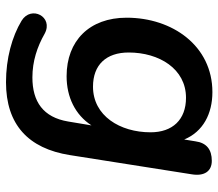

<svg xmlns="http://www.w3.org/2000/svg" viewBox="-64 -474 728 640"><g transform="rotate(90 300.0 -154.0)"><path d="M254 190C395 190 475 116 497 -23L561 -429C568 -471 551 -496 516 -496C479 -496 456 -479 451 -441L445 -404C419 -467 359 -498 287 -498C133 -498 39 -365 39 -212C39 -88 116 -12 234 -12C304 -12 363 -41 398 -95L385 -17C371 66 319 102 238 102C184 102 136 86 92 61C36 31 -3 106 49 138C102 170 175 190 254 190ZM269 -100C196 -100 155 -144 155 -219C155 -320 209 -410 306 -410C379 -410 421 -365 421 -292C421 -190 366 -100 269 -100Z"/></g></svg>

Font: SN Pro Semibold
Style: Italic
Weight: 600
Italic angle: -9°
Designer: Tobias Whetton
Foundry: Supernotes
Version: Version 1.001;Glyphs 3.2 (3249)